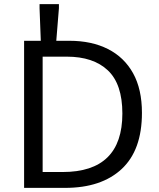

<svg xmlns="http://www.w3.org/2000/svg" viewBox="-20 -912 770 932"><path d="M669 -364Q669 -183 570.5 -91.5Q472 0 296 0H97V-714H317Q425 -714 504 -674Q583 -634 626 -556.5Q669 -479 669 -364ZM574 -361Q574 -504 503.5 -570.5Q433 -637 304 -637H187V-77H284Q574 -77 574 -361ZM180 -662 172 -872V-892H266V-872L249 -662Z"/></svg>

Font: Noto Sans Tifinagh
Style: Regular
Weight: 400
Designer: JamraPatel
Foundry: JamraPatel LLC
Version: Version 2.004; ttfautohint (v1.8.4.7-5d5b)